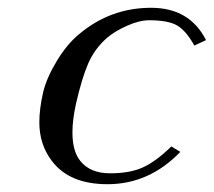

<svg xmlns="http://www.w3.org/2000/svg" viewBox="-20 -463 549 493"><path d="M443 -73Q363 10 256 10Q158 10 113 -50Q81 -92 81 -149Q81 -184 91 -227Q100 -264 126.5 -307.5Q153 -351 184 -376Q264 -443 368 -443Q467 -443 509 -360L479 -346Q458 -384 435 -397.5Q412 -411 363 -411Q338 -411 306.5 -397Q275 -383 255 -366Q223 -338 206.5 -300Q190 -262 175 -196Q166 -155 166 -123Q166 -75 186 -50Q211 -18 263 -18Q313 -18 346.5 -33Q380 -48 420 -87Z"/></svg>

Font: Linux Libertine O
Style: Italic
Weight: 400
Italic angle: -12°
Designer: Philipp H. Poll
Foundry: Philipp H. Poll
Version: Version 5.1.6